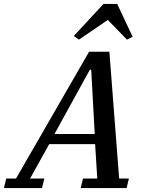

<svg xmlns="http://www.w3.org/2000/svg" viewBox="-74 -963 743 983"><path d="M-42 -49H8L382 -698H486L536 -49H586L574 0H339L351 -49H424L413 -225H178L80 -49H153L141 0H-54ZM205 -277H411L393 -606H386ZM304 -779 456 -943H526L605 -775L576 -760L478 -861L330 -760Z"/></svg>

Font: IBM Plex Serif Medium
Style: Italic
Weight: 500
Italic angle: -14°
Designer: Mike Abbink, Paul van der Laan, Pieter van Rosmalen
Foundry: Bold Monday
Version: Version 2.5